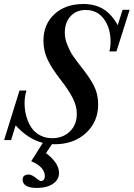

<svg xmlns="http://www.w3.org/2000/svg" viewBox="-50 -696 657 944"><path d="M218.8 13.2Q210 13.2 205.6 12.7L176.3 56.6Q240.2 105.5 240.2 154.3Q240.2 187 210.7 207.5Q181.2 228 131.3 228Q61 228 61 186Q61 174.8 68.8 168.5Q76.7 162.1 90.8 162.1Q105.5 162.1 125.5 178.2Q145 194.3 152.8 194.3Q159.7 194.3 165 187.7Q170.4 181.2 170.4 169.9Q170.4 125 103.5 96.7L160.6 6.3Q88.4 -11.7 26.9 -79.6L4.4 -7.3H-29.8L45.9 -251H80.1Q70.8 -221.7 70.8 -187.5Q70.8 -167 74.5 -145.5Q78.1 -124 87.6 -100.3Q97.2 -76.7 112.1 -58.6Q127 -40.5 151.4 -28.6Q175.8 -16.6 207 -16.6Q259.3 -16.6 293.5 -49.6Q327.6 -82.5 327.6 -135.7Q327.6 -176.3 306.4 -216.3Q285.2 -256.3 249 -302.7Q205.1 -358.9 184.3 -402.3Q163.6 -445.8 163.6 -496.1Q163.6 -576.2 217.5 -626.2Q271.5 -676.3 359.9 -676.3Q416.5 -676.3 457.5 -651.6Q498.5 -627 528.8 -572.3L552.7 -647.9H587.4L522.5 -443.4H487.8Q493.7 -466.3 493.7 -490.7Q493.7 -558.1 460.9 -602.5Q428.2 -647 371.1 -647Q325.7 -647 297.1 -616.5Q268.6 -585.9 268.6 -534.7Q268.6 -505.9 281.5 -474.1Q294.4 -442.4 308.3 -422.1Q322.3 -401.9 347.7 -369.1Q391.1 -314.9 411.9 -274.2Q432.6 -233.4 432.6 -182.6Q432.6 -97.2 372.6 -42Q312.5 13.2 218.8 13.2Z"/></svg>

Font: Elstob Medium
Style: Italic
Weight: 500
Italic angle: -20°
Designer: Peter S. Baker
Version: Version 1.015